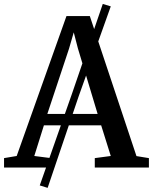

<svg xmlns="http://www.w3.org/2000/svg" viewBox="-31 -828 756 949"><path d="M165.5 88.5 324.5 -364 477 -808.5 516.5 -796.5 357.5 -351 204.5 100.5ZM51.5 -57 297.5 -748.5H413L643.5 -56.5L705 -46.5V0H437.5V-46.5L516.5 -57L469 -208.5H186L138.5 -57L221 -46.5V0H-11V-46.5ZM451.5 -265 354 -589 333.5 -668 310 -587 203 -265Z"/></svg>

Font: Merriweather 36pt Medium
Style: Regular
Weight: 500
Version: Version 2.100